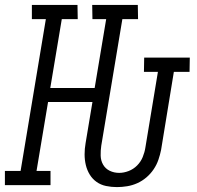

<svg xmlns="http://www.w3.org/2000/svg" viewBox="-35 -755 805 783"><path d="M442 8Q419 8 397.5 3.5Q376 -1 359 -13Q342 -25 331 -43Q320 -61 315 -82Q310 -103 310 -125.5Q310 -148 314 -171L342 -339H161L114 -58H171V0H-15V-58H49L152 -677H95V-735H281L282 -677H217L170 -396H351L398 -677H342L341 -735H527L528 -677H464L378 -161Q375 -141 375.5 -120.5Q376 -100 385.5 -83.5Q395 -67 412.5 -58.5Q430 -50 451 -50Q470 -50 489.5 -57.5Q509 -65 524 -80Q539 -95 547 -114.5Q555 -134 558 -154L609 -462H552L553 -520H739L738 -462H674L622 -144Q618 -124 611 -103.5Q604 -83 591.5 -64.5Q579 -46 562 -31.5Q545 -17 525 -8Q505 1 483.5 4.5Q462 8 442 8Z"/></svg>

Font: Iosevka Etoile Light
Style: Italic
Weight: 300
Italic angle: -9°
Designer: Belleve Invis
Foundry: Belleve Invis
Version: Version 22.1.2; ttfautohint (v1.8.4)